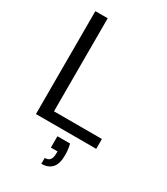

<svg xmlns="http://www.w3.org/2000/svg" viewBox="-226 -797 982 1131"><g transform="rotate(30 264.5 -231.0)"><path d="M76 0V-700H160V-67H486V0ZM250 238V198Q275 198 285.5 183.5Q296 169 296 141V127H251V50H337Q342 70 344 89Q346 108 346 124Q346 184 321 211Q296 238 250 238Z"/></g></svg>

Font: DM Sans 11pt
Style: Regular
Weight: 400
Version: Version 4.004;gftools[0.9.30]